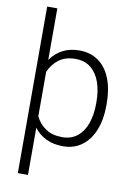

<svg xmlns="http://www.w3.org/2000/svg" viewBox="-102 -815 765 1082"><g transform="rotate(10 281.0 -273.5)"><path d="M503.4 -269V-258.8Q503.4 -179.7 479.5 -118.9Q455.6 -58.1 410.2 -24.2Q364.7 9.8 302.2 9.8Q247.1 9.8 205.6 -10Q164.1 -29.8 136.2 -66.9V203.1H78.1V-750H136.2V-455.1Q164.1 -495.1 205.3 -516.6Q246.6 -538.1 300.8 -538.1Q364.7 -538.1 410.4 -505.1Q456.1 -472.2 479.7 -411.6Q503.4 -351.1 503.4 -269ZM444.8 -269Q444.8 -332 427.5 -381.3Q410.2 -430.7 375 -459Q339.8 -487.3 287.6 -487.3Q229.5 -487.3 192.6 -459.5Q155.8 -431.6 136.2 -386.7V-132.3Q157.2 -89.4 194.8 -64.7Q232.4 -40 288.6 -40Q340.3 -40 375.2 -68.4Q410.2 -96.7 427.5 -146.2Q444.8 -195.8 444.8 -258.8Z"/></g></svg>

Font: Heebo Light
Style: Regular
Weight: 300
Designer: Oded Ezer
Foundry: Meir Sadan
Version: Version 2.001; ttfautohint (v1.5.14-ce02) -l 8 -r 50 -G 200 